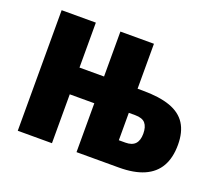

<svg xmlns="http://www.w3.org/2000/svg" viewBox="-97 -686 939 823"><g transform="rotate(20 372.5 -275.0)"><path d="M475 -550V-345H498Q575 -345 624 -327.5Q673 -310 696.5 -273Q720 -236 720 -178Q720 -119 697.5 -79.5Q675 -40 629.5 -20Q584 0 515 0H322V-223H210V0H54V-550H210V-345H322V-550ZM504 -235H475V-110H505Q535 -110 549.5 -125.5Q564 -141 564 -172Q564 -203 550.5 -219Q537 -235 504 -235Z"/></g></svg>

Font: Noto Sans Display Condensed ExtraBold
Style: Regular
Weight: 800
Width: 3
Designer: Monotype Design Team
Foundry: Monotype Imaging Inc.
Version: Version 2.003